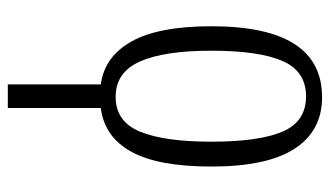

<svg xmlns="http://www.w3.org/2000/svg" viewBox="-192 -392 824 479"><g transform="rotate(90 219.5 -152.0)"><path d="M190 8Q121 -1 83 -68.5Q45 -136 45 -268Q45 -544 222 -544Q306 -544 350.5 -475.5Q395 -407 395 -268Q395 -135 358 -68Q321 -1 249 8V240H190ZM221 -29Q283 -29 308 -90Q333 -151 333 -268Q333 -386 308 -445Q283 -504 220 -504Q157 -504 131.5 -445Q106 -386 106 -268Q106 -150 133 -89.5Q160 -29 221 -29Z"/></g></svg>

Font: Noto Serif ExtraCondensed Light
Style: Regular
Weight: 300
Width: 2
Designer: Monotype Design Team
Foundry: Monotype Imaging Inc.
Version: Version 2.014; ttfautohint (v1.8.4.7-5d5b)